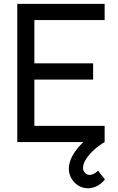

<svg xmlns="http://www.w3.org/2000/svg" viewBox="-20 -740 615 1000"><path d="M438 240.5Q410 240.5 387.5 226.2Q365 212 351.8 188.8Q338.5 165.5 338.5 139Q338.5 105.5 357.8 70.8Q377 36 409.2 4.8Q441.5 -26.5 481 -49.5L525 0Q494.5 17.5 469 41Q443.5 64.5 428 89Q412.5 113.5 412.5 133.5Q412.5 150 423 160.5Q433.5 171 447.5 171Q458 171 469.2 165Q480.5 159 490.5 149L526.5 194Q509.5 216.5 486 228.5Q462.5 240.5 438 240.5ZM70 0V-720H525V-635.5H159V-410H465V-325.5H159V-84.5H525V0Z"/></svg>

Font: Manrope ExtraLight Medium
Style: Regular
Weight: 500
Version: Version 4.504